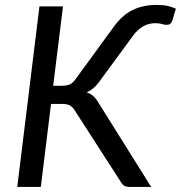

<svg xmlns="http://www.w3.org/2000/svg" viewBox="-20 -742 718 762"><path d="M191 -401.5H224Q241.5 -401.5 254 -405.8Q266.5 -410 278.5 -426L429.5 -633Q464 -681.5 505.8 -702Q547.5 -722.5 601 -722.5Q628.5 -722.5 646.5 -718.2Q664.5 -714 678 -707.5L664 -660.5Q658.5 -646.5 650 -644.5Q641.5 -642.5 632.5 -644Q625.5 -646.5 616 -648.2Q606.5 -650 596.5 -650Q570.5 -650 548.8 -637.8Q527 -625.5 510 -603L372 -415Q361 -400.5 349 -390.8Q337 -381 324 -375.5Q338 -371 348.8 -362Q359.5 -353 368.5 -338L580 0H498.5Q480.5 0 472.8 -5Q465 -10 459.5 -20L276.5 -304Q268.5 -317 258 -323.2Q247.5 -329.5 226 -329.5H182.5L142 0H48.5L136.5 -716.5H230Z"/></svg>

Font: Lato
Style: Italic
Weight: 400
Italic angle: -7°
Designer: Lukasz Dziedzic
Foundry: tyPoland Lukasz Dziedzic
Version: Version 2.007; 2014-02-27